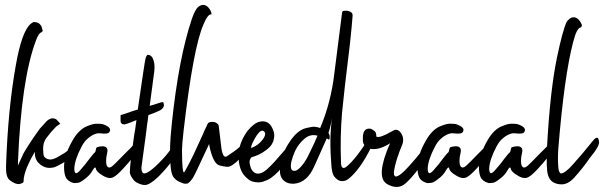

<svg xmlns="http://www.w3.org/2000/svg" viewBox="-20 -860 2407 765"><path d="M73.9 -137.3C73.9 -146.1 75.2 -155.3 77.9 -165C80.5 -174.7 83.6 -183.9 87.1 -192.7C95.9 -213 103 -227.5 108.2 -236.3L118.8 -254.8C117.9 -236.3 123.2 -221.3 134.6 -209.9C145.2 -199.3 157.1 -193.2 170.3 -191.4C179.1 -190.5 188.3 -191.4 198 -194C205 -196.7 213.8 -201.1 224.4 -207.2C242 -216.9 257.8 -228.4 271.9 -241.6C285.1 -254.8 293 -264.9 295.7 -271.9C296.6 -273.7 297 -276.3 297 -279.8V-286.4C296.1 -292.6 293.9 -295.2 290.4 -294.4L274.6 -279.8C264 -270.2 251.7 -260.5 237.6 -250.8C227.9 -244.6 218.2 -238.9 208.6 -233.6C198.9 -228.4 190.1 -225.3 182.2 -224.4C176.9 -224.4 172 -225.3 167.6 -227C163.2 -228.8 159.3 -231.9 155.8 -236.3C153.1 -241.6 151.8 -252.1 151.8 -268C151.8 -283.8 155.8 -297.4 163.7 -308.9L184.8 -335.3L204.6 -356.4L220.4 -367L204.6 -384.1C191.4 -392 178.2 -389.4 165 -376.2L138.6 -347.2C113.1 -312 91.5 -279.4 73.9 -249.5C71.3 -244.2 63.8 -227.9 51.5 -200.6C51.5 -198.9 51.5 -202.8 51.5 -212.5C60.3 -434.3 84.5 -597.1 124.1 -700.9C131.1 -719.4 138.2 -729.5 145.2 -731.3L150.5 -736.6L145.2 -755C139 -766.5 129.4 -772.2 116.2 -772.2C112.6 -772.2 108.2 -770 103 -765.6C79.2 -746.2 59.4 -692.1 43.6 -603.2C22.4 -486.2 9.2 -351.1 4 -198C3.1 -169 7.9 -150.5 18.5 -142.6C31.7 -132 43.1 -126.7 52.8 -126.7H56.8C69.1 -129.4 74.8 -132.9 73.9 -137.3Z M380.4 -328.7C400.6 -326 412.5 -327.8 416 -334C423.9 -346.3 414.7 -356.8 388.3 -365.6C383 -366.5 376.8 -367 369.8 -367C359.2 -367.8 346.5 -365.2 331.5 -359C307.8 -351.1 287.1 -331.8 269.5 -301C246.6 -261.4 235.2 -226.2 235.2 -195.4C235.2 -177.8 237.4 -164.1 241.8 -154.4C247 -143 257.6 -135.1 273.4 -130.7H280C286.2 -130.7 291.9 -131.6 297.2 -133.3C304.2 -136.8 310.4 -140.8 315.7 -145.2C330.6 -155.8 341.6 -167.6 348.7 -180.8C355.7 -193.2 360.1 -195.8 361.9 -188.8C362.8 -180 372.4 -170.3 390.9 -159.7C408.5 -149.2 423 -147.8 434.5 -155.8C440.6 -158.4 452.1 -168.5 468.8 -186.1C484.6 -202.8 500 -220.9 515 -240.2C527.3 -257 537 -271.9 544 -285.1C551.1 -299.2 552.8 -308.9 549.3 -314.2C545.8 -317.7 542.7 -318.1 540.1 -315.5C536.6 -312 532.2 -306.7 526.9 -299.6C511.9 -282 493.9 -263.1 472.8 -242.9C452.5 -221.8 438.4 -207.7 430.5 -200.6C421.7 -192.7 415.1 -190.5 410.7 -194C405.4 -196.7 402.8 -205 402.8 -219.1C402.8 -228.8 404.1 -238.9 406.8 -249.5C409.4 -260 408.5 -267.5 404.1 -271.9C400.6 -275.4 395.3 -277.2 388.3 -277.2C381.2 -277.2 373.8 -275.9 365.8 -273.2C364.1 -271.5 362.8 -268.4 361.9 -264C361.9 -259.6 360.6 -255.6 357.9 -252.1C357 -253 350.4 -245.5 338.1 -229.7C327.6 -214.7 314.4 -198.4 298.5 -180.8C283.6 -164.1 276.1 -166.8 276.1 -188.8C277 -211.6 286.6 -240.7 305.1 -275.9C312.2 -289.1 319.2 -298.8 326.2 -304.9C333.3 -312 340.3 -317.2 347.4 -320.8C359.7 -327.8 370.7 -330.4 380.4 -328.7Z M568.6 -641.5C566.8 -641.5 564.6 -638.9 562 -633.6C559.4 -627.4 555.4 -605.4 550.1 -567.6C544.8 -531.5 537.8 -483.6 529 -423.7C511.4 -418.4 495.6 -413.2 481.5 -407.9L460.4 -401.3V-381.5C459.5 -370 464.8 -364.3 476.2 -364.3C478 -364.3 483.7 -366.1 493.4 -369.6C502.2 -373.1 512.3 -377.1 523.7 -381.5C522 -370 520.2 -357.3 518.4 -343.2C515.8 -330 513.6 -315.9 511.8 -301C508.3 -274.6 504.8 -249 501.3 -224.4C498.6 -199.8 497.3 -182.6 497.3 -172.9C498.2 -165 501.7 -157.1 507.9 -149.2C512.3 -142.1 517.6 -136.8 523.7 -133.3C536 -126.3 547.5 -122.8 558 -122.8C571.2 -123.6 588.8 -134.6 610.8 -155.8C656.6 -201.5 683.9 -240.7 692.7 -273.2C697.1 -292.6 696.2 -303.2 690 -304.9C687.4 -305.8 685.6 -305.4 684.8 -303.6C667.2 -272.8 648.2 -246.8 628 -225.7C584.9 -180 558.5 -161.9 548.8 -171.6C545.3 -175.1 543.5 -182.2 543.5 -192.7C544.4 -201.5 546.6 -217.8 550.1 -241.6C553.6 -266.2 557.2 -292.2 560.7 -319.4C562.4 -334.4 564.2 -348.9 566 -363C567.7 -372.7 569.5 -385.4 571.2 -401.3C583.6 -405.7 595.9 -410.5 608.2 -415.8C624 -422 632.4 -430.3 633.3 -440.9C632.4 -448.8 631.1 -452.8 629.3 -452.8C626.7 -453.6 620.5 -452.3 610.8 -448.8C601.2 -445.3 589.7 -441.8 576.5 -438.2L592.4 -558.4C596.8 -583.9 596.8 -603.7 592.4 -617.8C588 -633.6 580 -641.5 568.6 -641.5Z M813.3 -826.3C802.8 -840.4 790.4 -843.9 776.4 -836.9C764.9 -831.6 754.4 -814.4 744.7 -785.4C709.5 -681.6 682.6 -541.2 664.2 -364.3C656.2 -291.3 655.4 -230.6 661.5 -182.2C664.2 -168.1 667.7 -158.4 672.1 -153.1C679.1 -144.3 688.4 -137.7 699.8 -133.3C706.8 -129.8 713.4 -128 719.6 -128C723.1 -128 726.2 -128.5 728.8 -129.4C735.9 -134.6 742 -141.2 747.3 -149.2C751.7 -156.2 757.4 -167.2 764.5 -182.2L813.3 -286.4C813.3 -282.9 814.6 -275.9 817.3 -265.3C827 -225.7 839.7 -204.2 855.6 -200.6C875.8 -195.4 889 -194 895.2 -196.7C912.8 -204.6 931.7 -221.3 951.9 -246.8C967.8 -266.2 976.1 -278.5 977 -283.8C978.8 -300.5 972.6 -304.5 958.5 -295.7L933.4 -273.2C923.8 -264.4 907.5 -252.6 884.6 -237.6C872.3 -229.7 864.4 -244.2 860.8 -281.2L851.6 -357.7C851.6 -362.1 848.1 -366.5 841 -370.9C834.9 -374.4 827.4 -375.3 818.6 -373.6C815.1 -373.6 812 -372.2 809.4 -369.6C806.7 -366.1 804.5 -361.7 802.8 -356.4C799.2 -350.2 794.4 -339.7 788.2 -324.7C782.1 -310.6 775 -295.2 767.1 -278.5C755.7 -253 744.7 -230.1 734.1 -209.9L717 -178.2C713.4 -171.2 710.8 -172 709 -180.8C706.4 -198.4 705.1 -225.7 705.1 -262.7C705.1 -275 707.3 -301 711.7 -340.6C737.2 -560.6 763.6 -701.4 790.9 -763C802.3 -791.1 812.9 -804.3 822.6 -802.6C823.4 -808.7 820.4 -816.6 813.3 -826.3Z M1060.4 -357.7C1048.9 -375.3 1031.8 -380.6 1008.9 -373.6C996.6 -369.2 982.5 -357.7 966.6 -339.2C945.5 -310.2 933.6 -280.7 931 -250.8V-232.3C931 -211.2 935 -192.7 942.9 -176.9C948.2 -166.3 955.6 -157.1 965.3 -149.2C973.2 -141.2 983.4 -136.4 995.7 -134.6C1001 -133.8 1005.4 -133.3 1008.9 -133.3C1015.9 -133.3 1022.1 -134.2 1027.4 -136C1038.8 -139.5 1049.4 -144.3 1059 -150.5C1081 -166.3 1100.4 -186.6 1117.1 -211.2C1133 -236.7 1143.1 -252.1 1147.5 -257.4C1156.3 -272.4 1161.6 -286.9 1163.3 -301C1164.2 -303.6 1164.6 -305.8 1164.6 -307.6C1163.8 -315.5 1159.4 -315.5 1151.4 -307.6C1145.3 -299.6 1134.7 -286.4 1119.8 -268C1104.8 -250.4 1089.4 -232.8 1073.6 -215.2C1063 -203.7 1052.9 -193.6 1043.2 -184.8C1032.6 -176 1023.4 -170.7 1015.5 -169C1005.8 -167.2 998.3 -168.5 993 -172.9C987.8 -176.4 983.4 -182.2 979.8 -190.1C975.4 -202.4 973.7 -212.1 974.6 -219.1C976.3 -226.2 979 -231 982.5 -233.6C989.5 -235.4 998.3 -238.5 1008.9 -242.9C1020.3 -248.2 1031.8 -255.2 1043.2 -264C1052 -271 1058.6 -278.1 1063 -285.1C1067.4 -292.2 1070 -299.2 1070.9 -306.2C1075.3 -322.1 1071.8 -339.2 1060.4 -357.7ZM1027.4 -339.2C1039.7 -334 1039.7 -322.5 1027.4 -304.9C1015 -288.2 999.6 -276.8 981.2 -270.6C978.5 -274.1 983.4 -286.9 995.7 -308.9C1008 -330.9 1018.6 -341 1027.4 -339.2Z M1342.7 -807.8C1328.6 -697.8 1318.5 -618.2 1312.3 -568.9C1303.5 -491.5 1284.6 -418.4 1255.6 -349.8C1246.8 -353.3 1237.5 -355.1 1227.8 -355.1C1220.8 -354.2 1211.6 -352.4 1200.1 -349.8C1176.4 -344.5 1153.9 -325.6 1132.8 -293C1111.7 -262.2 1099.4 -226.2 1095.8 -184.8C1094.1 -164.6 1099.8 -149.2 1113 -138.6C1122.7 -130.7 1135.4 -127.2 1151.3 -128C1186.5 -130.7 1213.8 -154.4 1233.1 -199.3C1249 -235.4 1265.2 -271.9 1282 -308.9C1289.9 -301.8 1293.8 -302.7 1293.8 -311.5C1293.8 -320.3 1292.1 -326.5 1288.6 -330C1294.7 -348.5 1299.6 -368.7 1303.1 -390.7C1295.2 -337 1294.3 -273.2 1300.4 -199.3C1302.2 -180 1305.3 -166.8 1309.7 -159.7C1321.1 -143.9 1333.4 -136.8 1346.6 -138.6C1353.7 -138.6 1361.2 -141.7 1369.1 -147.8C1399 -171.6 1428.5 -212.5 1457.5 -270.6C1473.4 -301.4 1472 -316.4 1453.6 -315.5C1416.6 -255.6 1385.4 -215.6 1359.8 -195.4C1346.6 -185.7 1339.6 -191 1338.7 -211.2C1336.1 -279.8 1337.4 -345.8 1342.7 -409.2C1347.1 -457.6 1357.6 -550 1374.4 -686.4C1379.6 -735.7 1383.2 -772.6 1384.9 -797.3C1385.8 -807.8 1378.8 -814.4 1363.8 -817.1H1355.9C1347.1 -818 1342.7 -814.9 1342.7 -807.8ZM1245 -319.4C1238.8 -303.6 1229.6 -283.4 1217.3 -258.7C1205.8 -233.2 1194.8 -214.3 1184.3 -202C1173.7 -188.8 1164.5 -181.3 1156.6 -179.5C1140.7 -176.9 1135.4 -188.8 1140.7 -215.2C1144.2 -229.2 1149.1 -243.3 1155.2 -257.4C1164.9 -277.6 1177.7 -294.4 1193.5 -307.6C1209.4 -320.8 1226.5 -324.7 1245 -319.4Z M1581.6 -323.4C1572 -341 1561 -346.7 1548.6 -340.6C1505.5 -315.9 1482.2 -308.4 1478.7 -318.1C1479.6 -319 1479.6 -321.6 1478.7 -326C1477.8 -331.3 1475.6 -335.3 1472.1 -337.9C1464.2 -344.1 1458.4 -347.2 1454.9 -347.2C1433.8 -349.8 1424.1 -334.8 1425.9 -302.3C1425 -287.3 1433.4 -275.9 1451 -268C1474.7 -261.8 1502.4 -268.8 1534.1 -289.1C1494.5 -199.3 1490.6 -145.2 1522.2 -126.7C1551.3 -110 1576.4 -111.3 1597.5 -130.7C1630.9 -161.5 1662.2 -204.2 1691.2 -258.7C1707 -288.6 1709.2 -303.6 1697.8 -303.6C1695.2 -302.7 1684.6 -290 1666.1 -265.3C1647.6 -241.6 1630 -220.4 1613.3 -202C1584.3 -169.4 1564.9 -154.4 1555.2 -157.1C1550 -159.7 1548.2 -167.2 1550 -179.5C1554.4 -207.7 1565.8 -243.8 1584.3 -287.8C1587.8 -301 1586.9 -312.8 1581.6 -323.4Z M1788.4 -328.7C1808.6 -326 1820.5 -327.8 1824 -334C1831.9 -346.3 1822.7 -356.8 1796.3 -365.6C1791 -366.5 1784.8 -367 1777.8 -367C1767.2 -367.8 1754.5 -365.2 1739.5 -359C1715.8 -351.1 1695.1 -331.8 1677.5 -301C1654.6 -261.4 1643.2 -226.2 1643.2 -195.4C1643.2 -177.8 1645.4 -164.1 1649.8 -154.4C1655 -143 1665.6 -135.1 1681.4 -130.7H1688C1694.2 -130.7 1699.9 -131.6 1705.2 -133.3C1712.2 -136.8 1718.4 -140.8 1723.7 -145.2C1738.6 -155.8 1749.6 -167.6 1756.7 -180.8C1763.7 -193.2 1768.1 -195.8 1769.9 -188.8C1770.8 -180 1780.4 -170.3 1798.9 -159.7C1816.5 -149.2 1831 -147.8 1842.5 -155.8C1848.6 -158.4 1860.1 -168.5 1876.8 -186.1C1892.6 -202.8 1908 -220.9 1923 -240.2C1935.3 -257 1945 -271.9 1952 -285.1C1959.1 -299.2 1960.8 -308.9 1957.3 -314.2C1953.8 -317.7 1950.7 -318.1 1948.1 -315.5C1944.6 -312 1940.2 -306.7 1934.9 -299.6C1919.9 -282 1901.9 -263.1 1880.8 -242.9C1860.5 -221.8 1846.4 -207.7 1838.5 -200.6C1829.7 -192.7 1823.1 -190.5 1818.7 -194C1813.4 -196.7 1810.8 -205 1810.8 -219.1C1810.8 -228.8 1812.1 -238.9 1814.8 -249.5C1817.4 -260 1816.5 -267.5 1812.1 -271.9C1808.6 -275.4 1803.3 -277.2 1796.3 -277.2C1789.2 -277.2 1781.8 -275.9 1773.8 -273.2C1772.1 -271.5 1770.8 -268.4 1769.9 -264C1769.9 -259.6 1768.6 -255.6 1765.9 -252.1C1765 -253 1758.4 -245.5 1746.1 -229.7C1735.6 -214.7 1722.4 -198.4 1706.5 -180.8C1691.6 -164.1 1684.1 -166.8 1684.1 -188.8C1685 -211.6 1694.6 -240.7 1713.1 -275.9C1720.2 -289.1 1727.2 -298.8 1734.2 -304.9C1741.3 -312 1748.3 -317.2 1755.4 -320.8C1767.7 -327.8 1778.7 -330.4 1788.4 -328.7Z M2033.4 -328.7C2053.6 -326 2065.5 -327.8 2069 -334C2076.9 -346.3 2067.7 -356.8 2041.3 -365.6C2036 -366.5 2029.8 -367 2022.8 -367C2012.2 -367.8 1999.5 -365.2 1984.5 -359C1960.8 -351.1 1940.1 -331.8 1922.5 -301C1899.6 -261.4 1888.2 -226.2 1888.2 -195.4C1888.2 -177.8 1890.4 -164.1 1894.8 -154.4C1900 -143 1910.6 -135.1 1926.4 -130.7H1933C1939.2 -130.7 1944.9 -131.6 1950.2 -133.3C1957.2 -136.8 1963.4 -140.8 1968.7 -145.2C1983.6 -155.8 1994.6 -167.6 2001.7 -180.8C2008.7 -193.2 2013.1 -195.8 2014.9 -188.8C2015.8 -180 2025.4 -170.3 2043.9 -159.7C2061.5 -149.2 2076 -147.8 2087.5 -155.8C2093.6 -158.4 2105.1 -168.5 2121.8 -186.1C2137.6 -202.8 2153 -220.9 2168 -240.2C2180.3 -257 2190 -271.9 2197 -285.1C2204.1 -299.2 2205.8 -308.9 2202.3 -314.2C2198.8 -317.7 2195.7 -318.1 2193.1 -315.5C2189.6 -312 2185.2 -306.7 2179.9 -299.6C2164.9 -282 2146.9 -263.1 2125.8 -242.9C2105.5 -221.8 2091.4 -207.7 2083.5 -200.6C2074.7 -192.7 2068.1 -190.5 2063.7 -194C2058.4 -196.7 2055.8 -205 2055.8 -219.1C2055.8 -228.8 2057.1 -238.9 2059.8 -249.5C2062.4 -260 2061.5 -267.5 2057.1 -271.9C2053.6 -275.4 2048.3 -277.2 2041.3 -277.2C2034.2 -277.2 2026.8 -275.9 2018.8 -273.2C2017.1 -271.5 2015.8 -268.4 2014.9 -264C2014.9 -259.6 2013.6 -255.6 2010.9 -252.1C2010 -253 2003.4 -245.5 1991.1 -229.7C1980.6 -214.7 1967.4 -198.4 1951.5 -180.8C1936.6 -164.1 1929.1 -166.8 1929.1 -188.8C1930 -211.6 1939.6 -240.7 1958.1 -275.9C1965.2 -289.1 1972.2 -298.8 1979.2 -304.9C1986.3 -312 1993.3 -317.2 2000.4 -320.8C2012.7 -327.8 2023.7 -330.4 2033.4 -328.7Z M2217.6 -125.4C2234.4 -125.4 2250.6 -133.8 2266.5 -150.5C2291.1 -177.8 2312.7 -205 2331.2 -232.3C2355.8 -261.4 2367.7 -282 2366.8 -294.4C2365 -315.5 2356.7 -316.8 2341.7 -298.3C2314.4 -264 2288 -232.8 2262.5 -204.6C2241.4 -180.8 2225.6 -169 2215 -169C2208.8 -170.7 2205.3 -179.5 2204.4 -195.4C2202.7 -216.5 2202.7 -240.2 2204.4 -266.6C2220.3 -461.1 2240.1 -603.2 2263.8 -693C2273.5 -731.7 2284.1 -751.1 2295.5 -751.1C2298.2 -755.5 2299 -759 2298.2 -761.6C2291.1 -778.4 2281.9 -788 2270.4 -790.7C2261.6 -792.4 2253.7 -789.8 2246.7 -782.8C2242.3 -779.2 2239.2 -775.7 2237.4 -772.2C2226.9 -749.3 2214.1 -702.2 2199.2 -631C2180.7 -541.2 2167.5 -422.4 2159.6 -274.6C2156.9 -216.5 2158.2 -179.1 2163.5 -162.4C2167 -150.9 2172.8 -142.1 2180.7 -136C2191.2 -128.9 2203.6 -125.4 2217.6 -125.4Z"/></svg>

Font: Impossible
Style: Reguler
Weight: 400
Designer: Ahsan Design
Foundry: Designer
Version: Version 3.16.0